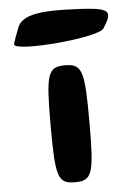

<svg xmlns="http://www.w3.org/2000/svg" viewBox="-53 -828 571 818"><g transform="rotate(-5 232.5 -418.5)"><path d="M152 -300C152 -79 161 -50 235 -50C309 -50 318 -79 318 -300C318 -521 309 -550 235 -550C161 -550 152 -521 152 -300ZM52 -729C39 -696 27 -662 27 -658C27 -623 388 -654 412 -692C463 -771 448 -780 260 -786C131 -790 70 -773 52 -729Z"/></g></svg>

Font: Hussar Skorodowane
Style: Bold
Weight: 700
Foundry: Cannot Into Space Fonts
Version: Version 0.892